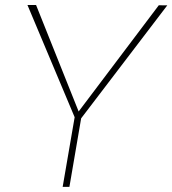

<svg xmlns="http://www.w3.org/2000/svg" viewBox="-20 -731 674 751"><path d="M287.6 -294.9 601.1 -710.4 634.3 -710 297.4 -268.1 251.5 0H225.1L272 -272.5L87.4 -711.4H121.1Z"/></svg>

Font: Roboto Thin
Style: Italic
Weight: 250
Italic angle: -12°
Designer: Google
Version: Version 2.134; 2016